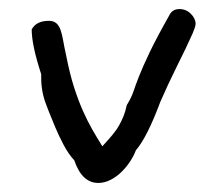

<svg xmlns="http://www.w3.org/2000/svg" viewBox="-20 -403 492 424"><path d="M412 -350Q411 -342 405.5 -329.5Q400 -317 390.5 -297Q381 -277 366.5 -248Q352 -219 334 -178Q305 -100 280 -71Q276 -60 268 -47.5Q260 -35 249 -24Q238 -13 224.5 -6Q211 1 197 1Q161 1 144 -49Q131 -63 120.5 -83Q110 -103 102 -122Q94 -141 88.5 -155Q83 -169 82 -172Q71 -200 71 -231V-239Q60 -273 55 -297Q50 -321 50 -338Q60 -357 88 -357Q98 -357 104 -352Q110 -347 113.5 -337.5Q117 -328 119.5 -313.5Q122 -299 126 -281Q134 -240 143.5 -210.5Q153 -181 163 -158.5Q173 -136 183.5 -117.5Q194 -99 206 -80Q220 -95 229 -106Q238 -117 243.5 -127Q249 -137 253 -147Q257 -157 260 -171Q270 -187 274.5 -200.5Q279 -214 287 -234.5Q295 -255 310.5 -287.5Q326 -320 356 -373Q363 -383 376 -383Q391 -383 401.5 -372.5Q412 -362 412 -350Z"/></svg>

Font: Gaegu
Style: Accents-Regular
Weight: 400
Designer: JIKJI
Foundry: JIKJI
Version: Version 1.00